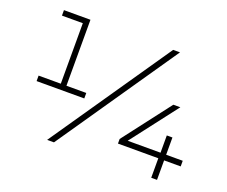

<svg xmlns="http://www.w3.org/2000/svg" viewBox="-125 -976 1386 1173"><g transform="rotate(20 568.5 -389.0)"><path d="M95.6 -314.4V-350H240V-743.3H104.4V-778.9H276.7V-350H405.6V-314.4ZM323.3 1.1H278.9L814.4 -778.9H858.9ZM993.3 -125.6V1.1H955.6V-125.6H693.3V-155.6L930 -464.4H975.6L743.3 -162.2H956.7V-274.4H993.3V-162.2H1101.1V-125.6Z"/></g></svg>

Font: Paperlogy 2 ExtraLight
Style: Regular
Weight: 250
Designer: redesigned by Lee Juim, glyphs from Gmarket Sans & Montserrat
Foundry: PT&
Version: Version 1.001